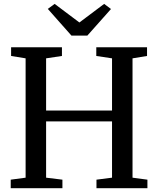

<svg xmlns="http://www.w3.org/2000/svg" viewBox="-20 -992 834 1012"><path d="M115 -55.5V-684.5L38.5 -697V-743H306.5V-697L223 -684.5V-409.5H570.5V-684.5L487.5 -697V-743H755V-697L678.5 -684.5V-55.5L757 -45V0H488.5V-45L570.5 -55.5V-352H223V-55.5L309 -45V0H36.5V-45ZM356.5 -804.5 232 -945 268 -971.5 398.5 -873.5 529 -971.5 565 -944.5 440.5 -804.5Z"/></svg>

Font: Merriweather 36pt
Style: Regular
Weight: 400
Designer: Eben Sorkin
Foundry: Eben Sorkin
Version: Version 2.100